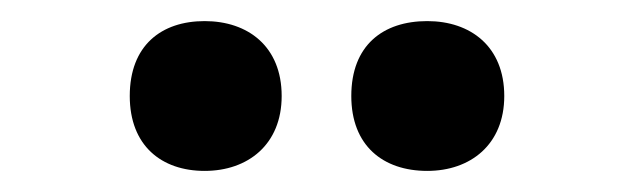

<svg xmlns="http://www.w3.org/2000/svg" viewBox="-20 -778 592 182"><path d="M103 -687C103 -640 133 -616 174 -616C215 -616 247 -641 247 -687C247 -734 215 -758 174 -758C133 -758 103 -735 103 -687ZM313 -687C313 -640 343 -616 385 -616C426 -616 458 -641 458 -687C458 -734 426 -758 385 -758C343 -758 313 -735 313 -687Z"/></svg>

Font: Noto Sans Thai Looped SemiCondensed ExtraBold
Style: Regular
Weight: 800
Width: 4
Designer: Sasikarn Vongin, Ben Mitchell
Foundry: The Fontpad Ltd
Version: Version 1.001